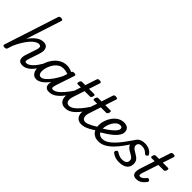

<svg xmlns="http://www.w3.org/2000/svg" viewBox="115 -2120 3243 3243"><g transform="rotate(45 1736.5 -498.0)"><path d="M491 17Q449 17 426.5 1.5Q404 -14 397 -38.5Q390 -63 393.5 -92.5Q397 -122 406 -149L471 -344Q486 -384 479.5 -411.5Q473 -439 435 -439Q402 -439 364 -414.5Q326 -390 287 -344.5Q248 -299 210.5 -237.5Q173 -176 141 -102L111 -11Q107 2 97 8.5Q87 15 64 15Q48 15 34 8Q20 1 26 -18L339 -983Q345 -1003 354.5 -1009Q364 -1015 384 -1015Q415 -1015 423.5 -1005.5Q432 -996 425 -976L220 -346Q248 -388 278 -420Q308 -452 339 -474.5Q370 -497 402 -508Q434 -519 466 -519Q515 -519 541 -495.5Q567 -472 570.5 -427Q574 -382 552 -318L494 -147Q477 -96 480.5 -77Q484 -58 510 -58Q524 -58 531 -46.5Q538 -35 536 -20.5Q534 -6 523 5.5Q512 17 491 17Z M492 17Q478 17 471 5.5Q464 -6 466 -20.5Q468 -35 479 -46.5Q490 -58 511 -58Q537 -58 565.5 -74.5Q594 -91 623 -120.5Q652 -150 680.5 -191Q709 -232 737 -280Q744 -294 757.5 -292.5Q771 -291 780 -280.5Q789 -270 782 -257Q748 -190 713 -138.5Q678 -87 642 -52.5Q606 -18 569 -0.5Q532 17 492 17Z M822 17Q785 17 758 -1.5Q731 -20 716 -54.5Q701 -89 701 -135Q701 -181 714.5 -233Q728 -285 755 -335.5Q782 -386 821.5 -427.5Q861 -469 913.5 -494Q966 -519 1030 -519Q1070 -519 1113 -504.5Q1156 -490 1190 -466L1174 -397Q1127 -423 1090.5 -431.5Q1054 -440 1021 -440Q976 -440 939.5 -420.5Q903 -401 875.5 -368.5Q848 -336 829.5 -297Q811 -258 801.5 -219.5Q792 -181 792 -150Q792 -123 799 -103.5Q806 -84 819 -73.5Q832 -63 851 -63Q887 -63 930.5 -98.5Q974 -134 1022.5 -202.5Q1071 -271 1119 -368L1151 -328Q1093 -207 1034.5 -131Q976 -55 922 -19Q868 17 822 17ZM1127 17Q1084 17 1061.5 1.5Q1039 -14 1031.5 -38.5Q1024 -63 1027.5 -92.5Q1031 -122 1041 -149L1152 -483Q1159 -503 1168.5 -509Q1178 -515 1197 -515Q1228 -515 1236.5 -505.5Q1245 -496 1238 -476L1128 -147Q1112 -96 1116 -77Q1120 -58 1146 -58Q1160 -58 1166.5 -46.5Q1173 -35 1171 -20.5Q1169 -6 1158.5 5.5Q1148 17 1127 17Z M1127 17Q1113 17 1106 5.5Q1099 -6 1101 -20.5Q1103 -35 1114 -46.5Q1125 -58 1146 -58Q1173 -58 1204.5 -75Q1236 -92 1274.5 -129Q1313 -166 1359 -226Q1405 -286 1459 -373Q1468 -387 1481.5 -385Q1495 -383 1503 -372.5Q1511 -362 1504 -350Q1442 -243 1391 -172.5Q1340 -102 1295 -60Q1250 -18 1209 -0.5Q1168 17 1127 17Z M1510 17Q1462 17 1431 -3Q1400 -23 1385 -57Q1370 -91 1371.5 -134.5Q1373 -178 1388 -225L1453 -420H1376Q1365 -420 1361 -430Q1357 -440 1362 -460Q1368 -480 1378 -490Q1388 -500 1398 -500H1479L1544 -698Q1550 -718 1559.5 -724Q1569 -730 1589 -730Q1620 -730 1628.5 -720.5Q1637 -711 1630 -691L1567 -500H1693Q1704 -500 1708.5 -490.5Q1713 -481 1707 -460Q1702 -441 1692 -430.5Q1682 -420 1671 -420H1541L1474 -216Q1460 -176 1459 -146Q1458 -116 1466.5 -96.5Q1475 -77 1492 -67.5Q1509 -58 1531 -58Q1545 -58 1551.5 -46.5Q1558 -35 1556 -20.5Q1554 -6 1542.5 5.5Q1531 17 1510 17Z M1514 17Q1500 17 1493 5.5Q1486 -6 1488 -20.5Q1490 -35 1501 -46.5Q1512 -58 1533 -58Q1560 -58 1591.5 -75Q1623 -92 1661.5 -129Q1700 -166 1746 -226Q1792 -286 1846 -373Q1855 -387 1868.5 -385Q1882 -383 1890 -372.5Q1898 -362 1891 -350Q1829 -243 1778 -172.5Q1727 -102 1682 -60Q1637 -18 1596 -0.5Q1555 17 1514 17Z M1898 17Q1850 17 1819 -3Q1788 -23 1773 -57Q1758 -91 1759.5 -134.5Q1761 -178 1776 -225L1841 -420H1764Q1753 -420 1749 -430Q1745 -440 1750 -460Q1756 -480 1766 -490Q1776 -500 1786 -500H1867L1932 -698Q1938 -718 1947.5 -724Q1957 -730 1977 -730Q2008 -730 2016.5 -720.5Q2025 -711 2018 -691L1955 -500H2081Q2092 -500 2096.5 -490.5Q2101 -481 2095 -460Q2090 -441 2080 -430.5Q2070 -420 2059 -420H1929L1862 -216Q1848 -176 1847 -146Q1846 -116 1854.5 -96.5Q1863 -77 1880 -67.5Q1897 -58 1919 -58Q1933 -58 1939.5 -46.5Q1946 -35 1944 -20.5Q1942 -6 1930.5 5.5Q1919 17 1898 17Z M1902 17Q1888 17 1881 5.5Q1874 -6 1876 -20.5Q1878 -35 1889 -46.5Q1900 -58 1921 -58Q1943 -58 1971.5 -68.5Q2000 -79 2041.5 -101Q2083 -123 2142 -160Q2155 -168 2166 -163.5Q2177 -159 2182 -147Q2187 -135 2184.5 -121Q2182 -107 2168 -98Q2102 -56 2054 -30.5Q2006 -5 1970 6Q1934 17 1902 17Z M2177 -171Q2218 -195 2261 -224Q2304 -253 2340.5 -284Q2377 -315 2400 -344.5Q2423 -374 2423 -400Q2423 -422 2411 -431Q2399 -440 2380 -440Q2339 -440 2307 -414.5Q2275 -389 2252.5 -350.5Q2230 -312 2218 -270Q2206 -228 2206 -196Q2206 -163 2213.5 -137.5Q2221 -112 2236 -95Q2251 -78 2273 -69Q2295 -60 2324 -60Q2338 -60 2343.5 -48.5Q2349 -37 2347 -21.5Q2345 -6 2336 5.5Q2327 17 2312 17Q2245 17 2201.5 -9Q2158 -35 2137 -82Q2116 -129 2116 -191Q2116 -240 2134.5 -296.5Q2153 -353 2188.5 -403.5Q2224 -454 2275.5 -486.5Q2327 -519 2394 -519Q2430 -519 2456.5 -506.5Q2483 -494 2498 -470Q2513 -446 2513 -412Q2513 -373 2490.5 -335Q2468 -297 2427 -259Q2386 -221 2329.5 -182.5Q2273 -144 2205 -104Z M2308 17Q2298 17 2294.5 5.5Q2291 -6 2293 -21.5Q2295 -37 2302 -48.5Q2309 -60 2321 -60Q2370 -60 2419 -88Q2468 -116 2518 -167Q2568 -218 2620 -287Q2672 -356 2727 -437Q2736 -450 2751 -448Q2766 -446 2776 -436Q2786 -426 2779 -414Q2723 -323 2666.5 -244Q2610 -165 2551.5 -106.5Q2493 -48 2432.5 -15.5Q2372 17 2308 17Z M2801 19Q2761 19 2729.5 11.5Q2698 4 2674 -8.5Q2650 -21 2631 -36Q2622 -43 2620.5 -55Q2619 -67 2629 -81Q2639 -95 2649.5 -99.5Q2660 -104 2673 -95Q2702 -76 2734.5 -63Q2767 -50 2801 -50Q2839 -50 2863.5 -59Q2888 -68 2900.5 -86.5Q2913 -105 2913 -131Q2913 -156 2898.5 -174Q2884 -192 2861.5 -206Q2839 -220 2813 -234Q2787 -248 2764.5 -266Q2742 -284 2727.5 -310Q2713 -336 2713 -373Q2713 -410 2731 -443Q2749 -476 2788.5 -497.5Q2828 -519 2890 -519Q2935 -519 2970 -506.5Q3005 -494 3028.5 -475Q3052 -456 3064 -437Q3072 -425 3073 -416Q3074 -407 3058 -394Q3045 -385 3035 -384Q3025 -383 3015 -392Q2991 -417 2960.5 -433.5Q2930 -450 2886 -450Q2839 -450 2819 -430.5Q2799 -411 2799 -382Q2799 -359 2813.5 -341Q2828 -323 2850.5 -308.5Q2873 -294 2899 -279.5Q2925 -265 2947.5 -247Q2970 -229 2984.5 -203.5Q2999 -178 2999 -142Q2999 -84 2972.5 -48.5Q2946 -13 2901 3Q2856 19 2801 19Z M3207 15Q3163 15 3140 -5.5Q3117 -26 3115 -64.5Q3113 -103 3130 -156L3216 -420H3139Q3128 -420 3124 -430Q3120 -440 3125 -460Q3131 -480 3141 -490Q3151 -500 3162 -500H3242L3307 -698Q3313 -718 3322.5 -724Q3332 -730 3352 -730Q3383 -730 3391.5 -720.5Q3400 -711 3393 -691L3330 -500H3456Q3467 -500 3471.5 -490.5Q3476 -481 3470 -460Q3465 -441 3455 -430.5Q3445 -420 3434 -420H3304L3207 -126Q3196 -92 3201 -76Q3206 -60 3225 -60Q3249 -60 3275 -78.5Q3301 -97 3326 -129Q3334 -138 3343.5 -140Q3353 -142 3368 -132Q3383 -123 3385 -113.5Q3387 -104 3382 -95Q3371 -75 3346.5 -49Q3322 -23 3287.5 -4Q3253 15 3207 15Z"/></g></svg>

Font: Playwrite AU TAS
Style: Regular
Weight: 400
Designer: Veronika Burian, José Scaglione
Foundry: TypeTogether
Version: Version 1.002